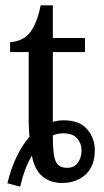

<svg xmlns="http://www.w3.org/2000/svg" viewBox="-20 -679 392 723"><path d="M8 11Q21 -44 42.5 -88.5Q64 -133 91 -164Q88 -194 88 -228V-483H18V-520Q70 -524 95.5 -560Q121 -596 133 -659H179V-536H300V-483H179V-220Q198 -226 220 -226Q279 -226 308 -192.5Q337 -159 337 -113Q337 -54 302.5 -22Q268 10 214 10Q169 10 139.5 -15Q110 -40 100 -93Q71 -43 56 24ZM233 -47Q259 -47 273 -66Q287 -85 287 -113Q287 -139 270.5 -158Q254 -177 218 -177Q197 -177 179 -169Q179 -120 183.5 -93.5Q188 -67 200 -57Q212 -47 233 -47Z"/></svg>

Font: Noto Serif SemiCondensed
Style: Regular
Weight: 400
Width: 4
Designer: Monotype Design Team
Foundry: Monotype Imaging Inc.
Version: Version 2.013